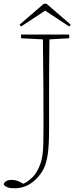

<svg xmlns="http://www.w3.org/2000/svg" viewBox="-53 -862 429 1029"><path d="M60 -657V-677H318V-657L212 -651Q211 -580 210.5 -508Q210 -436 210 -362V-167Q210 -85 203 -36Q196 13 181 42.5Q166 72 140 98Q91 147 25 147Q-22 147 -33 126Q-30 114 -18.5 108Q-7 102 7 102Q21 102 34.5 105.5Q48 109 65 119L72 123Q95 113 120 89Q145 65 162 20Q179 -25 179 -95Q179 -104 179.5 -117Q180 -130 180 -160Q180 -190 180 -248Q180 -306 179.5 -404Q179 -502 177 -651ZM196 -842 326 -730 318 -720 189 -805 60 -720 52 -730 182 -842Z"/></svg>

Font: Source Serif Pro ExtraLight
Style: Regular
Weight: 200
Designer: Frank Grießhammer
Foundry: Adobe Systems Incorporated
Version: Version 3.001;hotconv 1.0.111;makeotfexe 2.5.65597